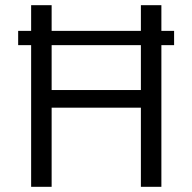

<svg xmlns="http://www.w3.org/2000/svg" viewBox="-20 -720 741 740"><path d="M602 0H523V-305H179V0H100V-700H179V-373H523V-700H602ZM651 -546H50V-601H651Z"/></svg>

Font: Kulim Park
Style: Regular
Weight: 400
Designer: Noponies / Dale Sattler
Foundry: Noponies
Version: Version 1.000; ttfautohint (v1.8.3)